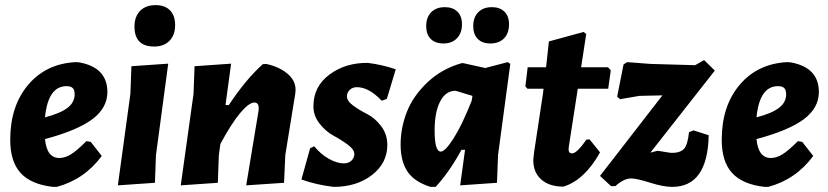

<svg xmlns="http://www.w3.org/2000/svg" viewBox="-20 -721 3240 751"><path d="M378 -111Q310 -19 202 10H187Q101 0 60.5 -44.5Q20 -89 20 -174Q20 -306 90 -389Q160 -472 276 -478L290 -477Q400 -457 400 -361Q400 -299 341.5 -255Q283 -211 156 -177Q163 -103 212 -103Q234 -103 257 -117Q280 -131 318 -169L335 -166ZM240 -384Q168 -384 156 -262Q217 -278 244.5 -299.5Q272 -321 272 -352Q272 -369 264.5 -376.5Q257 -384 240 -384Z M589 -701Q625 -701 645 -680.5Q665 -660 665 -623Q665 -584 643 -561.5Q621 -539 583 -539Q506 -539 506 -617Q506 -656 528 -678.5Q550 -701 589 -701ZM638 -472 590 -114 586 -6 441 4 490 -354 494 -462Z M687 4 737 -354 741 -462 884 -472 862 -310H875Q941 -410 1008 -470L1020 -471Q1070 -461 1103.5 -433.5Q1137 -406 1136 -368L1135 -355L1096 -115L1091 -6L943 4L991 -286L992 -297Q992 -320 975 -320Q954 -320 919.5 -279Q885 -238 842 -158L836 -114L832 -6Z M1419 -475Q1475 -468 1528 -450L1493 -334L1473 -327Q1423 -380 1376 -380Q1359 -380 1348 -369.5Q1337 -359 1337 -344Q1337 -326 1361.5 -308Q1386 -290 1416 -275Q1446 -260 1470.5 -228Q1495 -196 1495 -154Q1495 -83 1435 -36.5Q1375 10 1285 10Q1217 2 1159 -19L1193 -141L1209 -149Q1234 -118 1266 -100Q1298 -82 1324 -82Q1344 -82 1355 -93Q1366 -104 1366 -118Q1366 -136 1340.5 -155Q1315 -174 1285 -190Q1255 -206 1230 -237.5Q1205 -269 1206 -308Q1207 -384 1269.5 -430Q1332 -476 1419 -475Z M1720 -693Q1751 -693 1769 -675.5Q1787 -658 1787 -626Q1787 -592 1767.5 -571.5Q1748 -551 1715 -551Q1682 -551 1664.5 -569Q1647 -587 1647 -619Q1647 -653 1666.5 -673Q1686 -693 1720 -693ZM1904 -693Q1935 -693 1953 -675.5Q1971 -658 1971 -626Q1971 -591 1951.5 -571Q1932 -551 1898 -551Q1866 -551 1848.5 -569Q1831 -587 1831 -619Q1831 -653 1850.5 -673Q1870 -693 1904 -693ZM1786 -474H1792L1878 -455L1966 -478L1976 -471L1928 -114L1924 -6L1780 4L1799 -135H1785Q1739 -50 1684 10H1664Q1600 -10 1573.5 -50.5Q1547 -91 1547 -155Q1547 -221 1571.5 -283.5Q1596 -346 1652 -399Q1708 -452 1786 -474ZM1680 -211Q1680 -128 1704 -128Q1721 -128 1754 -179.5Q1787 -231 1825 -327L1828 -346L1762 -366Q1723 -366 1701.5 -324Q1680 -282 1680 -211Z M2184 9Q2128 9 2096.5 -19.5Q2065 -48 2066 -97L2069 -125L2104 -356L2106 -374H2043L2035 -383L2044 -458H2116L2127 -559L2263 -596L2273 -588L2253 -458H2358L2369 -446L2359 -374H2240L2205 -148L2204 -137Q2204 -121 2218 -121Q2236 -121 2274 -175L2286 -176L2327 -125Q2267 -17 2184 9Z M2734 -486 2776 -445 2524 -124 2551 -131Q2556 -131 2579 -127Q2602 -123 2608 -123Q2641 -123 2655.5 -139Q2670 -155 2675 -204L2693 -211L2752 -192Q2748 10 2609 10Q2575 10 2522.5 -6.5Q2470 -23 2449 -23Q2420 -23 2387 7H2370L2327 -33L2571 -348L2481 -346L2405 -333L2394 -343L2419 -469L2433 -478L2524 -471L2699 -466Z M3161 -111Q3093 -19 2985 10H2970Q2884 0 2843.5 -44.5Q2803 -89 2803 -174Q2803 -306 2873 -389Q2943 -472 3059 -478L3073 -477Q3183 -457 3183 -361Q3183 -299 3124.5 -255Q3066 -211 2939 -177Q2946 -103 2995 -103Q3017 -103 3040 -117Q3063 -131 3101 -169L3118 -166ZM3023 -384Q2951 -384 2939 -262Q3000 -278 3027.5 -299.5Q3055 -321 3055 -352Q3055 -369 3047.5 -376.5Q3040 -384 3023 -384Z"/></svg>

Font: Alegreya Sans ExtraBold
Style: Italic
Weight: 800
Italic angle: -7°
Designer: Juan Pablo del Peral
Foundry: Huerta Tipografica
Version: Version 2.007